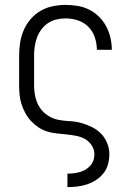

<svg xmlns="http://www.w3.org/2000/svg" viewBox="-20 -548 540 783"><path d="M255 215V160H256Q268 160 281 158.5Q294 157 306 153.5Q318 150 329 143.5Q340 137 348.5 127.5Q357 118 361 106Q365 94 365 81Q365 61 353.5 44Q342 27 325 18Q308 9 288.5 5.5Q269 2 249.5 0Q230 -2 210 -4Q190 -6 171.5 -12Q153 -18 136.5 -29Q120 -40 106.5 -54.5Q93 -69 83.5 -86.5Q74 -104 68 -122.5Q62 -141 60 -160.5Q58 -180 58 -200V-320Q58 -347 62 -373.5Q66 -400 76.5 -424.5Q87 -449 104.5 -469.5Q122 -490 145 -503.5Q168 -517 194.5 -522.5Q221 -528 247 -528Q272 -528 296.5 -524Q321 -520 343 -509Q365 -498 383 -480.5Q401 -463 412.5 -441.5Q424 -420 430 -395.5Q436 -371 436 -346V-345H375V-346Q375 -371 366.5 -396Q358 -421 340 -439Q322 -457 297.5 -465Q273 -473 247 -473Q228 -473 209.5 -468.5Q191 -464 175.5 -453.5Q160 -443 148.5 -427.5Q137 -412 130.5 -394Q124 -376 121.5 -357.5Q119 -339 119 -320V-200Q119 -177 124 -153.5Q129 -130 141.5 -110.5Q154 -91 174 -77.5Q194 -64 217 -59.5Q240 -55 263.5 -54Q287 -53 309.5 -47Q332 -41 353.5 -30.5Q375 -20 391.5 -3.5Q408 13 417 35.5Q426 58 426 81Q426 101 420.5 121.5Q415 142 402.5 158Q390 174 372.5 185.5Q355 197 336 203.5Q317 210 296.5 212.5Q276 215 256 215Z"/></svg>

Font: Iosevka Custom Light
Style: Regular
Weight: 300
Monospace: yes
Designer: Belleve Invis
Foundry: Belleve Invis
Version: Version 27.3.5